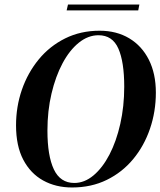

<svg xmlns="http://www.w3.org/2000/svg" viewBox="-20 -813 710 850"><path d="M299 17Q227 17 171 -14Q115 -45 83 -106Q51 -167 51 -258Q51 -341 77 -416Q103 -491 151.5 -550Q200 -609 268.5 -643Q337 -677 421 -677Q496 -677 552 -643.5Q608 -610 639 -548.5Q670 -487 670 -403Q670 -319 644 -243Q618 -167 569.5 -108.5Q521 -50 452.5 -16.5Q384 17 299 17ZM309 -3Q354 -3 394 -36.5Q434 -70 464.5 -128.5Q495 -187 512.5 -264.5Q530 -342 530 -429Q530 -539 504 -598Q478 -657 416 -657Q370 -657 329 -624Q288 -591 257 -533Q226 -475 208 -398.5Q190 -322 190 -235Q190 -123 218.5 -63Q247 -3 309 -3ZM275 -767 281 -793H597L592 -767Z"/></svg>

Font: DeepMind Serif Display
Style: Italic
Weight: 400
Italic angle: -12°
Designer: Frank Grießhammer / Modifications: Colophon Foundry
Foundry: Colophon Foundry
Version: Version 5.003; ttfautohint (v1.8.2)